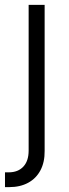

<svg xmlns="http://www.w3.org/2000/svg" viewBox="-36 -561 283 785"><path d="M81.1 -541H146.5V56.2Q147 102.1 129.4 135.3Q111.8 168.5 79.1 186.3Q46.4 204.1 1 204.1H-15.6V143.6H-0.5Q37.6 143.6 59.3 120.4Q81.1 97.2 81.1 54.7Z"/></svg>

Font: Inter 17pt Light
Style: Regular
Weight: 300
Version: Version 4.001;git-66647c0bb